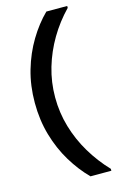

<svg xmlns="http://www.w3.org/2000/svg" viewBox="-141 -871 682 1076"><g transform="rotate(-15 199.5 -333.0)"><path d="M244 145Q189 90 144.5 16.5Q100 -57 74.5 -145Q49 -233 49 -333Q49 -433 74.5 -521Q100 -609 144.5 -683Q189 -757 244 -811H365V-800Q304 -737 260 -662.5Q216 -588 191.5 -505Q167 -422 167 -333Q167 -244 191.5 -161Q216 -78 260.5 -3.5Q305 71 365 134V145Z"/></g></svg>

Font: DM Sans 9pt SemiBold
Style: Regular
Weight: 600
Version: Version 4.004;gftools[0.9.30]